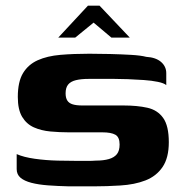

<svg xmlns="http://www.w3.org/2000/svg" viewBox="-20 -654 654 679"><path d="M39 -109Q64 -98 103 -92.5Q142 -87 184 -86Q226 -85 258 -85Q270 -85 288.5 -85Q307 -85 319 -86Q346 -86 365 -91.5Q384 -97 393.5 -109Q403 -121 403 -143Q403 -169 388 -177.5Q373 -186 342 -186Q331 -186 316.5 -186Q302 -186 280 -186Q258 -186 223 -186Q191 -186 158.5 -189Q126 -192 100 -203.5Q74 -215 58.5 -240.5Q43 -266 43 -311Q43 -365 61.5 -395.5Q80 -426 113.5 -441Q147 -456 193.5 -460Q240 -464 296 -464Q330 -464 369.5 -463Q409 -462 443.5 -460Q478 -458 497 -453Q531 -451 549.5 -435Q568 -419 568 -395Q568 -391 568 -381.5Q568 -372 568 -363Q568 -354 568 -353Q560 -360 538.5 -364.5Q517 -369 488.5 -371Q460 -373 432.5 -374Q405 -375 384 -375H294Q267 -375 248.5 -370.5Q230 -366 221 -355Q212 -344 212 -324Q212 -308 218 -298.5Q224 -289 237 -285Q250 -281 271 -281Q332 -281 369 -281Q406 -281 417 -281Q465 -281 501 -273Q537 -265 557 -237Q577 -209 577 -151Q577 -96 555 -63.5Q533 -31 494.5 -16Q456 -1 405 2Q357 5 314 5Q271 5 223 5Q183 4 149.5 1.5Q116 -1 91 -7.5Q66 -14 52.5 -25.5Q39 -37 39 -56ZM186 -521 291 -634H332L439 -521H374L311 -574L246 -521Z"/></svg>

Font: Genos Thin
Style: Bold
Weight: 700
Version: Version 1.010